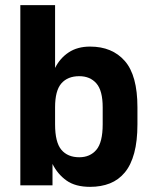

<svg xmlns="http://www.w3.org/2000/svg" viewBox="-20 -720 595 746"><path d="M330 6Q273 6 238.5 -18.5Q204 -43 184 -83V0H59V-700H194V-456Q213 -494 247 -516.5Q281 -539 330 -539Q416 -539 465 -483Q514 -427 514 -303V-237Q514 -172 501.5 -125.5Q489 -79 465 -50Q441 -21 407 -7.5Q373 6 330 6ZM288 -109Q330 -109 354.5 -138Q379 -167 379 -237V-303Q379 -368 354.5 -396Q330 -424 288 -424Q243 -424 218.5 -396Q194 -368 194 -303V-237Q194 -167 218.5 -138Q243 -109 288 -109Z"/></svg>

Font: 
Style: 㨦
Weight: 700
Designer: A.Korolkova, Vitaly Kuzmin
Foundry: ParaType Ltd
Version: Version 2.000